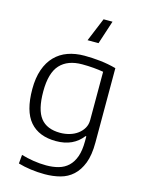

<svg xmlns="http://www.w3.org/2000/svg" viewBox="-146 -881 882 1183"><g transform="rotate(15 295.0 -289.0)"><path d="M285 -52Q316 -52 345 -60.5Q374 -69 396 -85.5Q418 -102 431 -124.5Q444 -147 444 -176V-484Q415 -489 380.5 -492Q346 -495 308 -495Q216 -495 167.5 -442.5Q119 -390 119 -272Q119 -155 159.5 -103.5Q200 -52 285 -52ZM259 219Q214 219 170 213Q126 207 89 196L94 140Q132 151 172.5 157.5Q213 164 254 164Q297 164 332.5 154Q368 144 393.5 120Q419 96 433 56.5Q447 17 447 -42V-73H442Q413 -35 371 -15.5Q329 4 273 4Q164 4 107 -62Q50 -128 50 -269Q50 -340 68.5 -393Q87 -446 121 -481Q155 -516 202.5 -533Q250 -550 309 -550Q356 -550 408 -544.5Q460 -539 511 -525V-50Q511 30 491 81.5Q471 133 437 164Q403 195 357 207Q311 219 259 219ZM420 -797 371 -647H301L363 -797Z"/></g></svg>

Font: EncodeSans
Style: Light
Weight: 300
Designer: Pablo Impallari, Andres Torresi
Foundry: Pablo Impallari, Andres Torresi
Version: Version 1.000; ttfautohint (v1.4.1)